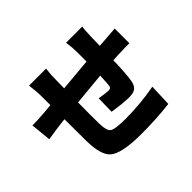

<svg xmlns="http://www.w3.org/2000/svg" viewBox="-175 -1050 1349 1349"><g transform="rotate(-45 500.0 -375.0)"><path d="M928 -618V-472Q907 -473 822 -470Q795 -468 764 -467Q760 -326 750 -274Q742 -233 720 -218Q701 -204 658 -204Q603 -204 499 -220L502 -351Q566 -340 589 -340Q614 -340 616 -360Q620 -395 622 -456Q485 -444 379 -433Q377 -293 379 -220Q381 -150 404 -133Q428 -115 529 -115Q684 -115 826 -142L820 23Q686 39 541 39Q345 39 285 -11Q232 -54 229 -195Q228 -237 228 -417L183 -412Q148 -408 53 -393L38 -545Q92 -545 173 -552L228 -557V-636Q228 -693 219 -760H388Q381 -707 381 -645Q381 -602 380 -572Q584 -591 624 -594V-689Q624 -736 616 -789H777Q772 -766 770 -696L768 -606Z"/></g></svg>

Font: KaiGen Gothic KR Heavy
Style: Heavy
Weight: 900
Designer: Ryoko NISHIZUKA  (kana & ideographs); Paul D. Hunt (Latin, Greek & Cyrillic); Wenlong ZHANG  (bopomofo); Sandoll Communi
Foundry: Adobe Systems Incorporated
Version: Version 1.002 March 28, 2018